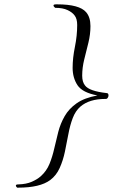

<svg xmlns="http://www.w3.org/2000/svg" viewBox="-20 -746 525 883"><path d="M59 117Q59 117 56 114Q53 111 53 107Q53 102 65 102Q101 101 126 90Q151 79 167 65Q194 41 207.5 8Q221 -25 229.5 -63Q238 -101 248 -139.5Q258 -178 277.5 -212Q297 -246 332.5 -271Q368 -296 428 -307Q359 -320 336.5 -354Q314 -388 314 -434Q314 -479 324.5 -530.5Q335 -582 335 -631Q335 -660 323 -675Q313 -689 291 -699.5Q269 -710 234 -710Q234 -710 230 -713.5Q226 -717 226 -721Q226 -726 238 -726H243Q345 -726 376 -690Q396 -667 396 -626Q396 -588 386.5 -549.5Q377 -511 367.5 -473Q358 -435 358 -398Q358 -369 371 -353Q390 -327 470 -318Q479 -318 479 -307Q479 -301 475 -295.5Q471 -290 464 -291Q391 -291 350 -256Q327 -236 314.5 -203Q302 -170 294.5 -129.5Q287 -89 278.5 -48.5Q270 -8 254.5 26.5Q239 61 211 82Q164 117 64 117Z"/></svg>

Font: Gwendolyn
Style: Bold
Weight: 700
Designer: Robert E. Leuschke
Foundry: Robert E. Leuschke
Version: Version 1.010; ttfautohint (v1.8.3)